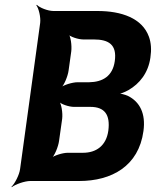

<svg xmlns="http://www.w3.org/2000/svg" viewBox="-20 -757 652 803"><path d="M580 -209C590 -282 565 -331 515 -356C502 -362 480 -367 469 -367V-363C481 -363 503 -372 517 -380C564 -407 600 -452 609 -516C614 -549 612 -578 603 -603C575 -681 488 -711 388 -711H204C180 -711 145 -725 134 -737L132 -735C142 -722 151 -685 148 -661L64 -50C61 -26 42 11 28 24L29 26C44 14 83 0 107 0H311C447 0 560 -62 580 -209ZM433 -210C424 -147 382 -118 327 -118H263C243 -118 205 -107 191 -94L193 -92C208 -104 224 -144 227 -168L240 -260C243 -284 237 -324 226 -336L224 -334C234 -321 269 -310 289 -310H358C417 -310 442 -278 433 -210ZM460 -501C451 -438 409 -414 353 -413H304C284 -413 245 -402 231 -389L233 -387C248 -399 264 -439 267 -463L278 -542C281 -566 276 -606 265 -618L262 -616C272 -603 308 -592 328 -592H372C434 -592 470 -571 460 -501Z"/></svg>

Font: Asimov
Style: EdgeNarIt
Weight: 500
Designer: Google
Version: Version 2.000980: 2014